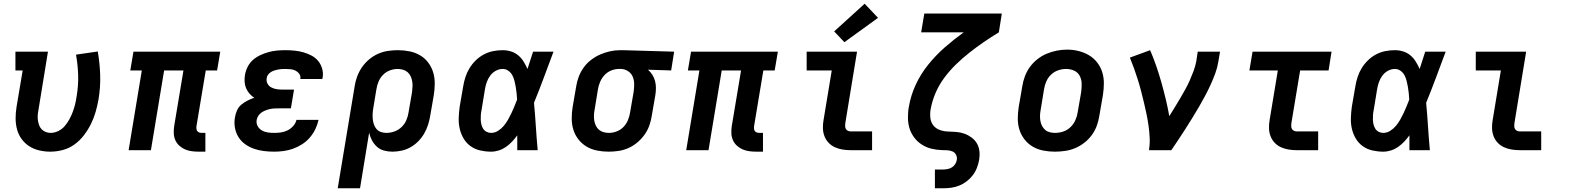

<svg xmlns="http://www.w3.org/2000/svg" viewBox="-20 -808 8440 1033"><path d="M250 8Q220 8 190.5 1Q161 -6 137 -21.5Q113 -37 96 -60.5Q79 -84 71.5 -112.5Q64 -141 64 -171.5Q64 -202 69 -233L102 -429H63V-530H238L187 -217Q184 -202 183 -188Q182 -174 184 -160.5Q186 -147 190.5 -134.5Q195 -122 204 -112.5Q213 -103 226 -98Q239 -93 252 -93Q273 -93 293.5 -103Q314 -113 328.5 -130Q343 -147 353.5 -166.5Q364 -186 371.5 -206Q379 -226 384 -246.5Q389 -267 392 -288Q402 -346 400.5 -402Q399 -458 389 -514L506 -531Q517 -468 519 -403.5Q521 -339 510 -273Q504 -239 494.5 -206Q485 -173 469.5 -141.5Q454 -110 432 -81Q410 -52 381 -31Q352 -10 318 -1Q284 8 250 8Z M1050 8Q1030 8 1011 5.5Q992 3 975 -4.5Q958 -12 944.5 -24.5Q931 -37 923.5 -53.5Q916 -70 915 -89.5Q914 -109 917 -129L967 -429H863L792 0H672L743 -429H681L698 -530H1165L1148 -429H1087L1037 -129Q1036 -121 1037 -114Q1038 -107 1042 -102Q1046 -97 1052.5 -95Q1059 -93 1067 -93H1085V8Z M1455 8Q1427 8 1399 4.5Q1371 1 1345.5 -8Q1320 -17 1298.5 -32.5Q1277 -48 1263 -70.5Q1249 -93 1244 -120.5Q1239 -148 1244 -176Q1247 -195 1255 -213.5Q1263 -232 1278.5 -245Q1294 -258 1312 -267Q1330 -276 1348 -282Q1334 -291 1322.5 -304Q1311 -317 1304 -333.5Q1297 -350 1296 -368.5Q1295 -387 1298 -405Q1302 -428 1313 -449.5Q1324 -471 1342 -486.5Q1360 -502 1382 -512Q1404 -522 1426 -528Q1448 -534 1470.5 -536Q1493 -538 1516 -538Q1541 -538 1565.5 -535.5Q1590 -533 1612.5 -526.5Q1635 -520 1656 -509Q1677 -498 1691.5 -480.5Q1706 -463 1713 -439.5Q1720 -416 1716 -391Q1715 -389 1714.5 -387Q1714 -385 1714 -383H1595Q1595 -384 1595.5 -384.5Q1596 -385 1596 -386Q1598 -400 1590 -411Q1582 -422 1570 -428Q1558 -434 1544 -435.5Q1530 -437 1516 -437Q1506 -437 1496 -436.5Q1486 -436 1476 -434Q1466 -432 1456.5 -429Q1447 -426 1438 -420.5Q1429 -415 1422.5 -406.5Q1416 -398 1415 -388Q1412 -372 1419 -358.5Q1426 -345 1439 -338Q1452 -331 1467 -328.5Q1482 -326 1498 -326H1562L1545 -225H1481Q1469 -225 1457 -224.5Q1445 -224 1433.5 -221.5Q1422 -219 1410 -214.5Q1398 -210 1387.5 -203Q1377 -196 1370 -185Q1363 -174 1361 -163Q1358 -145 1366 -130Q1374 -115 1388.5 -106.5Q1403 -98 1420 -95.5Q1437 -93 1455 -93Q1473 -93 1491.5 -95.5Q1510 -98 1527 -106.5Q1544 -115 1557.5 -130Q1571 -145 1575 -163H1694Q1688 -137 1676.5 -113Q1665 -89 1647 -68Q1629 -47 1605.5 -32Q1582 -17 1557 -8Q1532 1 1506 4.5Q1480 8 1455 8Z M1797 205 1888 -343Q1892 -370 1901.5 -396Q1911 -422 1927 -445.5Q1943 -469 1965.5 -488Q1988 -507 2014 -518.5Q2040 -530 2067 -534Q2094 -538 2121 -538Q2152 -538 2182.5 -532Q2213 -526 2239 -511Q2265 -496 2283 -472.5Q2301 -449 2310 -420.5Q2319 -392 2319 -360Q2319 -328 2314 -297L2295 -187Q2291 -162 2283.5 -138Q2276 -114 2263 -91Q2250 -68 2231 -48.5Q2212 -29 2189 -16Q2166 -3 2141 2.5Q2116 8 2091 8Q2068 8 2046 2Q2024 -4 2008 -18.5Q1992 -33 1981.5 -52.5Q1971 -72 1966 -94L1917 205ZM2059 -93Q2080 -93 2101.5 -100.5Q2123 -108 2140 -124Q2157 -140 2166 -161Q2175 -182 2178 -203L2197 -313Q2199 -328 2199.5 -343Q2200 -358 2197.5 -372Q2195 -386 2189 -398.5Q2183 -411 2172.5 -420Q2162 -429 2148 -433Q2134 -437 2119 -437Q2098 -437 2077 -429Q2056 -421 2040.5 -405Q2025 -389 2016.5 -368.5Q2008 -348 2005 -327L1989 -230Q1986 -214 1985 -198.5Q1984 -183 1985.5 -168Q1987 -153 1991.5 -139Q1996 -125 2005.5 -114Q2015 -103 2029 -98Q2043 -93 2059 -93Z M2622 8Q2593 8 2564 1.5Q2535 -5 2512 -21.5Q2489 -38 2474.5 -62.5Q2460 -87 2453.5 -115Q2447 -143 2448 -173Q2449 -203 2453 -233L2472 -343Q2476 -368 2484 -393Q2492 -418 2506 -441Q2520 -464 2540 -483.5Q2560 -503 2584 -515.5Q2608 -528 2633.5 -533Q2659 -538 2685 -538Q2708 -538 2730 -531Q2752 -524 2769 -509.5Q2786 -495 2797.5 -476Q2809 -457 2818 -437Q2825 -460 2833 -483.5Q2841 -507 2848 -530H2958Q2932 -461 2906.5 -392Q2881 -323 2853 -255Q2859 -191 2863 -127.5Q2867 -64 2873 0H2763Q2763 -20 2763 -40Q2763 -60 2763 -80Q2750 -62 2735 -46Q2720 -30 2702 -17.5Q2684 -5 2663.5 1.5Q2643 8 2622 8ZM2622 -93Q2642 -93 2659.5 -104Q2677 -115 2690 -130.5Q2703 -146 2713 -163.5Q2723 -181 2731.5 -199Q2740 -217 2747.5 -235.5Q2755 -254 2762 -272Q2761 -289 2759.5 -306Q2758 -323 2755 -339.5Q2752 -356 2748 -372.5Q2744 -389 2736.5 -403Q2729 -417 2715.5 -427Q2702 -437 2685 -437Q2665 -437 2647 -427Q2629 -417 2617 -400.5Q2605 -384 2598.5 -365Q2592 -346 2589 -327L2571 -217Q2568 -203 2567 -190Q2566 -177 2566.5 -163.5Q2567 -150 2570 -138Q2573 -126 2579.5 -115.5Q2586 -105 2597.5 -99Q2609 -93 2622 -93Z M3254 8Q3223 8 3192.5 2Q3162 -4 3136.5 -19Q3111 -34 3092.5 -57.5Q3074 -81 3065 -109.5Q3056 -138 3056 -170Q3056 -202 3061 -233L3080 -343Q3084 -370 3094 -396Q3104 -422 3120.5 -445Q3137 -468 3160.5 -486Q3184 -504 3209.5 -515Q3235 -526 3262 -532Q3289 -538 3316 -538Q3320 -538 3324.5 -538Q3329 -538 3333 -538L3607 -530L3591 -429L3466 -433Q3480 -421 3489.5 -406Q3499 -391 3504 -373Q3509 -355 3509 -335.5Q3509 -316 3506 -297L3487 -187Q3483 -160 3474 -134Q3465 -108 3448.5 -84.5Q3432 -61 3409.5 -42Q3387 -23 3361 -11.5Q3335 0 3308 4Q3281 8 3254 8ZM3256 -93Q3277 -93 3298 -101Q3319 -109 3334.5 -125Q3350 -141 3358.5 -162Q3367 -183 3370 -203L3389 -313Q3392 -334 3392 -355Q3392 -376 3384.5 -394.5Q3377 -413 3360 -424.5Q3343 -436 3323 -437H3316Q3314 -437 3312.5 -437Q3311 -437 3309 -437Q3289 -437 3268 -428.5Q3247 -420 3232 -403.5Q3217 -387 3208.5 -367Q3200 -347 3197 -327L3179 -217Q3176 -202 3175.5 -187Q3175 -172 3177.5 -158Q3180 -144 3186 -131.5Q3192 -119 3202.5 -110Q3213 -101 3227 -97Q3241 -93 3256 -93Z M4050 8Q4030 8 4011 5.5Q3992 3 3975 -4.5Q3958 -12 3944.5 -24.5Q3931 -37 3923.5 -53.5Q3916 -70 3915 -89.5Q3914 -109 3917 -129L3967 -429H3863L3792 0H3672L3743 -429H3681L3698 -530H4165L4148 -429H4087L4037 -129Q4036 -121 4037 -114Q4038 -107 4042 -102Q4046 -97 4052.5 -95Q4059 -93 4067 -93H4085V8Z M4557 0Q4535 0 4513 -3.5Q4491 -7 4471.5 -16Q4452 -25 4437.5 -40.5Q4423 -56 4415.5 -76Q4408 -96 4407.5 -118.5Q4407 -141 4411 -163L4455 -429H4320V-530H4591L4528 -146Q4527 -138 4527 -130Q4527 -122 4530.5 -115Q4534 -108 4541.5 -104.5Q4549 -101 4557 -101H4672V0ZM4523 -581 4468 -639 4632 -788 4704 -712Z M5010 205V104H5054Q5066 104 5078.5 101.5Q5091 99 5101.5 92.5Q5112 86 5119 75Q5126 64 5128 52Q5130 37 5123.5 24.5Q5117 12 5104 6.5Q5091 1 5076 0.5Q5061 0 5046.5 -0.5Q5032 -1 5017.5 -3Q5003 -5 4989 -8.5Q4975 -12 4962 -18Q4949 -24 4937.5 -31.5Q4926 -39 4916 -48.5Q4906 -58 4898 -69Q4890 -80 4883.5 -92.5Q4877 -105 4873 -118.5Q4869 -132 4867 -146Q4865 -160 4865 -174.5Q4865 -189 4866 -204Q4867 -219 4870 -234Q4880 -294 4906.5 -351.5Q4933 -409 4973.5 -459.5Q5014 -510 5063 -553Q5112 -596 5165 -634H4936L4953 -735H5370L5354 -634Q5313 -609 5273.5 -582Q5234 -555 5196 -525Q5158 -495 5123.5 -461.5Q5089 -428 5060.5 -389.5Q5032 -351 5013.5 -308Q4995 -265 4987 -220Q4983 -197 4985.5 -174Q4988 -151 5001 -134Q5014 -117 5035.5 -109Q5057 -101 5080 -100.5Q5103 -100 5126 -98Q5149 -96 5169.5 -88.5Q5190 -81 5208 -67.5Q5226 -54 5236.5 -35.5Q5247 -17 5249.5 6Q5252 29 5248 52Q5244 74 5236 95Q5228 116 5214 134.5Q5200 153 5181 167.5Q5162 182 5141 190.5Q5120 199 5098 202Q5076 205 5054 205Z M5655 8Q5624 8 5593 2Q5562 -4 5536.5 -19Q5511 -34 5492.5 -57.5Q5474 -81 5465 -109.5Q5456 -138 5456 -169.5Q5456 -201 5461 -233L5480 -343Q5484 -370 5494 -397Q5504 -424 5521 -447.5Q5538 -471 5561.5 -489.5Q5585 -508 5611.5 -519Q5638 -530 5665.5 -535.5Q5693 -541 5721 -541Q5753 -541 5783 -533.5Q5813 -526 5838.5 -511Q5864 -496 5882.5 -472.5Q5901 -449 5910 -420.5Q5919 -392 5919 -360.5Q5919 -329 5914 -297L5895 -187Q5891 -160 5881.5 -133Q5872 -106 5855 -82.5Q5838 -59 5814.5 -40.5Q5791 -22 5764.5 -11Q5738 0 5710 4Q5682 8 5655 8ZM5657 -93Q5679 -93 5701 -100.5Q5723 -108 5739.5 -124Q5756 -140 5765.5 -161Q5775 -182 5778 -203L5797 -313Q5800 -336 5799.5 -358.5Q5799 -381 5789 -400Q5779 -419 5759 -428Q5739 -437 5716 -437Q5694 -437 5672.5 -429.5Q5651 -422 5634.5 -406Q5618 -390 5609 -369Q5600 -348 5597 -327L5579 -217Q5576 -202 5575.5 -187Q5575 -172 5577.5 -157.5Q5580 -143 5586.5 -130.5Q5593 -118 5603.5 -109Q5614 -100 5628 -96.5Q5642 -93 5657 -93Z M6162 0Q6167 -33 6165.5 -66Q6164 -99 6159.5 -131Q6155 -163 6148.5 -194.5Q6142 -226 6134.5 -257Q6127 -288 6119 -319Q6111 -350 6101.5 -380Q6092 -410 6081.5 -439.5Q6071 -469 6059 -498L6168 -538Q6186 -496 6201 -452.5Q6216 -409 6228.5 -364.5Q6241 -320 6252 -274.5Q6263 -229 6271 -183Q6286 -207 6300.5 -230.5Q6315 -254 6329 -278Q6343 -302 6356.5 -326Q6370 -350 6381 -375Q6392 -400 6401.5 -425.5Q6411 -451 6416 -477L6424 -530H6544L6535 -477Q6530 -445 6518.5 -413.5Q6507 -382 6493 -351.5Q6479 -321 6463 -291Q6447 -261 6429.5 -231Q6412 -201 6394 -172Q6376 -143 6357.5 -114Q6339 -85 6320 -56.5Q6301 -28 6282 0Z M6957 0Q6935 0 6913 -3.5Q6891 -7 6871.5 -16Q6852 -25 6837.5 -40.5Q6823 -56 6815.5 -76Q6808 -96 6807.5 -118.5Q6807 -141 6811 -163L6855 -429H6702L6719 -530H7144L7128 -429H6975L6928 -146Q6927 -138 6927 -130Q6927 -122 6930.5 -115Q6934 -108 6941.5 -104.5Q6949 -101 6957 -101H7072V0Z M7422 8Q7393 8 7364 1.5Q7335 -5 7312 -21.5Q7289 -38 7274.5 -62.5Q7260 -87 7253.5 -115Q7247 -143 7248 -173Q7249 -203 7253 -233L7272 -343Q7276 -368 7284 -393Q7292 -418 7306 -441Q7320 -464 7340 -483.5Q7360 -503 7384 -515.5Q7408 -528 7433.5 -533Q7459 -538 7485 -538Q7508 -538 7530 -531Q7552 -524 7569 -509.5Q7586 -495 7597.5 -476Q7609 -457 7618 -437Q7625 -460 7633 -483.5Q7641 -507 7648 -530H7758Q7732 -461 7706.5 -392Q7681 -323 7653 -255Q7659 -191 7663 -127.5Q7667 -64 7673 0H7563Q7563 -20 7563 -40Q7563 -60 7563 -80Q7550 -62 7535 -46Q7520 -30 7502 -17.5Q7484 -5 7463.5 1.5Q7443 8 7422 8ZM7422 -93Q7442 -93 7459.5 -104Q7477 -115 7490 -130.5Q7503 -146 7513 -163.5Q7523 -181 7531.5 -199Q7540 -217 7547.5 -235.5Q7555 -254 7562 -272Q7561 -289 7559.5 -306Q7558 -323 7555 -339.5Q7552 -356 7548 -372.5Q7544 -389 7536.5 -403Q7529 -417 7515.5 -427Q7502 -437 7485 -437Q7465 -437 7447 -427Q7429 -417 7417 -400.5Q7405 -384 7398.5 -365Q7392 -346 7389 -327L7371 -217Q7368 -203 7367 -190Q7366 -177 7366.5 -163.5Q7367 -150 7370 -138Q7373 -126 7379.5 -115.5Q7386 -105 7397.5 -99Q7409 -93 7422 -93Z M8157 0Q8135 0 8113 -3.5Q8091 -7 8071.5 -16Q8052 -25 8037.5 -40.5Q8023 -56 8015.5 -76Q8008 -96 8007.5 -118.5Q8007 -141 8011 -163L8055 -429H7920V-530H8191L8128 -146Q8127 -138 8127 -130Q8127 -122 8130.5 -115Q8134 -108 8141.5 -104.5Q8149 -101 8157 -101H8272V0Z"/></svg>

Font: Iosevka Slab Extended Oblique
Style: Bold
Weight: 700
Width: 7
Italic angle: -9°
Monospace: yes
Designer: Belleve Invis
Foundry: Belleve Invis
Version: Version 11.1.1; ttfautohint (v1.8.3)